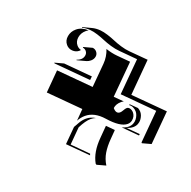

<svg xmlns="http://www.w3.org/2000/svg" viewBox="-91 -584 642 645"><g transform="rotate(-20 229.5 -261.5)"><path d="M80.1 -328.4 137.9 -386.5 231.2 -293.2 292 -354Q310.3 -372.3 318.4 -397.2Q330.8 -377.4 344.2 -364L378.4 -329.8L286.4 -238L313 -211.7Q309.3 -212.9 303.2 -212.9Q284.9 -212.9 273.7 -202.4Q273.7 -181.6 288.8 -181.4Q293.9 -181.4 301.6 -184.4Q309.3 -187.5 314.5 -187.5Q320.6 -187.5 324.8 -181.3Q329.1 -175 329.1 -166.3Q329.1 -160.4 326.2 -153.8Q323.2 -147.2 316.2 -141.7Q309.1 -136.2 299.6 -136.2Q272.9 -136.2 236.3 -177.7Q207.3 -210.7 173.1 -210.7Q158.7 -210.7 143.1 -204.8L173.3 -235.4ZM81.3 -143.3 126.5 -188.5Q130.6 -189.9 137.6 -192.5Q144.5 -195.1 146.2 -195.8Q160.4 -200.9 173.1 -200.9Q190.4 -200.9 205.8 -191.4Q196.8 -194.3 187.3 -194.3Q169.7 -194.3 140.6 -181.9L95.5 -136.7L146.5 -85.7Q145 -82.5 144.5 -80.3ZM137.9 -411.4V-414.1L168.2 -400.1L239.3 -328.9L241 -327.6L231.2 -318.1ZM152.6 -47.4Q159.7 -86.4 197.5 -124L228.5 -155.3L251.5 -132.1L250.5 -130.4L229 -108.6Q210 -89.6 198.6 -70.7Q187.3 -51.8 184.1 -29.3L153.8 -43.2ZM198.7 -455.1Q198.7 -471.2 212 -482.4Q225.3 -493.7 243.9 -493.7Q264.9 -493.7 283.4 -476.8L280.3 -477.1Q277.3 -477.5 273.4 -477.5Q255.9 -477.5 243.4 -466.8Q231 -456.1 231 -441.2Q231 -432.4 235.6 -425L236.8 -423.3Q234.1 -422.6 231.2 -422.6Q218.3 -422.6 208.5 -432.1Q198.7 -441.7 198.7 -455.1ZM211.2 -396 211.7 -397.9Q219 -394.5 226.6 -394.5Q236.3 -394.5 243.5 -400.5Q250.7 -406.5 250.7 -415.3Q250.7 -422.1 246.1 -428L246.3 -430.7L276.4 -416.7Q282.7 -410.4 282.7 -401.4Q282.7 -391.4 275.1 -385.1Q267.6 -378.9 256.8 -378.9Q248 -378.9 241.2 -382.1ZM265.6 -492.4 266.6 -494.4 296.6 -480.2Q309.1 -474.4 320.6 -463.1Q329.6 -454.1 338.1 -440.6Q346.7 -427 352.7 -415Q358.6 -403.1 368 -388.7Q377.4 -374.3 387.9 -363.8L436 -315.9L344.2 -223.9L437.5 -130.9L351.8 -45.2L321.8 -59.1V-62L404.5 -144.8L311.3 -238L403.3 -329.8L356.7 -376.5Q345.9 -387.2 336.3 -401.7Q326.7 -416.3 320.7 -428.2Q314.7 -440.2 306.3 -453.6Q297.9 -467 289.1 -475.6Q277.8 -486.8 265.6 -492.4ZM276.4 -132.3Q288.6 -126.7 299.6 -126.5Q309.1 -126.5 316.9 -130.6Q324.7 -134.8 329.3 -141Q334 -147.2 336.4 -153.8Q338.9 -160.4 338.9 -166.3Q338.9 -175 335.3 -182.5Q331.8 -189.9 325.7 -193.8L328.1 -196.3L350.1 -174.6Q353 -167.5 353 -159.7Q353 -153.8 350.6 -147.2Q348.1 -140.6 343.5 -134.4Q338.9 -128.2 331.1 -124Q323.2 -119.9 313.7 -119.9Q302.5 -119.9 290.5 -125.5L325.7 -90.3L321.8 -86.7Z"/></g></svg>

Font: AgreloyS1
Style: Medium
Weight: 400
Designer: gluk
Foundry: gluk
Version: Version 0.27